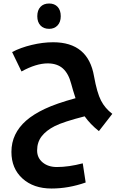

<svg xmlns="http://www.w3.org/2000/svg" viewBox="-20 -745 723 1091"><path d="M272.9 326.2Q170.4 326.2 107.7 269.3Q44.9 212.4 44.9 118.2Q44.9 64.9 66.2 20.8Q87.4 -23.4 128.2 -59.3Q168.9 -95.2 234.4 -126.2Q299.8 -157.2 409.2 -187Q393.6 -234.4 384.8 -268.1Q369.6 -327.1 337.2 -356Q304.7 -384.8 251 -384.8Q185.5 -384.8 102.1 -338.9L48.8 -449.2Q97.2 -474.6 160.2 -489.7Q223.1 -504.9 282.2 -504.9Q481 -504.9 514.2 -312Q531.2 -217.8 554 -173.6Q576.7 -129.4 618.2 -98.1L542 0Q493.2 -38.6 460.9 -84Q340.3 -53.2 291.5 -28.6Q242.7 -3.9 216.8 29.5Q190.9 63 190.9 109.9Q190.9 151.9 222.4 178Q253.9 204.1 303.2 204.1Q370.1 204.1 450.2 183.1L466.8 292Q369.6 326.2 272.9 326.2ZM259.3 -581.1Q228 -581.1 210 -600.3Q191.9 -619.6 191.9 -652.8Q191.9 -686.5 209.7 -705.8Q227.5 -725.1 259.3 -725.1Q289.6 -725.1 307.4 -706.1Q325.2 -687 325.2 -652.8Q325.2 -619.6 306.9 -600.3Q288.6 -581.1 259.3 -581.1Z"/></svg>

Font: DroidArabicKufi-Bold
Style: Bold
Weight: 700
Designer: Pascal Zoghbi
Foundry: Ascender Corporation
Version: Version 1.00